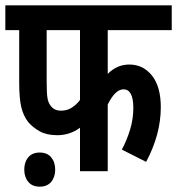

<svg xmlns="http://www.w3.org/2000/svg" viewBox="-20 -642 664 720"><path d="M384 -529V-365Q401 -382 421 -391Q441 -400 465 -400Q517 -400 550 -358.5Q583 -317 583 -240Q583 -138 528 -35L437 -81Q456 -117 468 -156.5Q480 -196 480 -237Q480 -307 443 -307Q412 -307 384 -250V0H280V-163Q242 -135 195 -135Q155 -135 129 -149.5Q103 -164 86 -184Q68 -207 60 -239.5Q52 -272 52 -333V-529H0V-622H624V-529ZM155 -529V-335Q155 -293 158 -274.5Q161 -256 171 -244Q184 -227 209 -227Q232 -227 249.5 -238.5Q267 -250 280 -267V-529ZM71 -6Q71 -34 86 -52Q101 -70 129 -70Q157 -70 172 -52Q187 -34 187 -6Q187 22 172 40Q157 58 129 58Q101 58 86 40Q71 22 71 -6Z"/></svg>

Font: Noto Sans Devanagari UI ExtraCondensed SemiBold
Style: Regular
Weight: 600
Width: 2
Designer: Jelle Bosma - Monotype Design Team
Foundry: Monotype Imaging Inc.
Version: Version 2.004; ttfautohint (v1.8.4.7-5d5b)